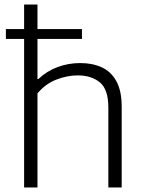

<svg xmlns="http://www.w3.org/2000/svg" viewBox="-20 -828 636 848"><path d="M86.5 0V-808H145.5V-479H149.5Q186.5 -514 234.2 -531.8Q282 -549.5 334.5 -549.5Q388.5 -549.5 429.8 -530.5Q471 -511.5 494.2 -469Q517.5 -426.5 517.5 -355.5V0H458.5V-353.5Q458.5 -433 421.2 -464Q384 -495 323 -495Q277 -495 229 -476.5Q181 -458 145.5 -415.5V0ZM6 -656V-699.5H342V-656Z"/></svg>

Font: Encode Sans Semi Expanded Light
Style: Regular
Weight: 300
Width: 6
Designer: Multiple Designers
Foundry: Impallari Type
Version: Version 3.000; ttfautohint (v1.8.3) -l 8 -r 50 -G 200 -x 14 